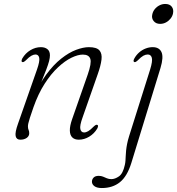

<svg xmlns="http://www.w3.org/2000/svg" viewBox="-20 -697 894 969"><path d="M92 -384Q88 -386 88.8 -390.8Q89.5 -395.5 92.5 -402Q108 -428.5 133.5 -443.8Q159 -459 186.5 -459Q206.5 -459 219.2 -449Q232 -439 232 -418Q232 -406 227.8 -389Q223.5 -372 213.2 -345Q203 -318 185.2 -274.8Q167.5 -231.5 140 -167L145.5 -195.5Q175.5 -269.5 212.8 -320Q250 -370.5 289 -401.2Q328 -432 364.2 -445.5Q400.5 -459 428.5 -459Q467.5 -459 481.8 -442.8Q496 -426.5 492.2 -395.8Q488.5 -365 472.5 -320.5L397 -105Q381.5 -62.5 385.5 -45.5Q389.5 -28.5 404.5 -28.5Q414 -28.5 425.2 -35Q436.5 -41.5 452.5 -58Q459 -64 463.2 -66.2Q467.5 -68.5 471.5 -66.5Q475.5 -65 474.8 -60Q474 -55 471 -48.5Q455.5 -22.5 430.2 -7.2Q405 8 377.5 8Q356.5 8 344.8 -3.5Q333 -15 332.5 -38Q332 -61 344 -95.5L422.5 -320Q443 -378.5 435.8 -400Q428.5 -421.5 398 -421.5Q373.5 -421.5 340.8 -405.8Q308 -390 272.8 -357.2Q237.5 -324.5 205.2 -274.2Q173 -224 149 -156Q137 -121.5 131 -102.8Q125 -84 123 -74.8Q121 -65.5 121 -59.5Q121 -48 124.2 -41.5Q127.5 -35 127.5 -24.5Q127.5 -10 114.8 -1Q102 8 82.5 8Q63 8 59 -10.2Q55 -28.5 71 -73L166.5 -345.5Q181.5 -388 178 -405Q174.5 -422 159 -422Q150 -422 138.5 -415.8Q127 -409.5 111 -393Q104.5 -387 100.2 -384.8Q96 -382.5 92 -384ZM790 -354 643 125Q622 193 585.2 222.5Q548.5 252 494 252Q469.5 252 456.8 242.8Q444 233.5 444 220Q444 208 452.5 199.2Q461 190.5 478 190.5Q490.5 190.5 500 194.5Q509.5 198.5 519.5 202.8Q529.5 207 542 207Q560.5 207 580.5 193Q600.5 179 610 135.5Q612.5 125 613.2 113.8Q614 102.5 614.5 89.8Q615 77 616.5 62Q618 47 621.5 29.2Q625 11.5 631.5 -9.5L737.5 -345.5Q751 -389 746.2 -405.5Q741.5 -422 725.5 -422Q715 -422 703.5 -415.8Q692 -409.5 676 -393Q669.5 -387 665.2 -384.8Q661 -382.5 657.5 -384Q653.5 -386 654 -390.8Q654.5 -395.5 658 -402Q668 -420 682.8 -432.8Q697.5 -445.5 715 -452.2Q732.5 -459 750.5 -459Q783.5 -459 795 -434Q806.5 -409 790 -354ZM788 -576.5Q767 -576.5 755.5 -590.8Q744 -605 748.5 -624Q751.5 -639 761.2 -651Q771 -663 784.8 -670Q798.5 -677 814 -677Q836.5 -677 847 -663Q857.5 -649 853 -628.5Q850 -614.5 840.5 -602.8Q831 -591 817.5 -583.8Q804 -576.5 788 -576.5Z"/></svg>

Font: Fraunces ExtraLight
Style: Italic
Weight: 250
Italic angle: -16°
Version: Version 1.000;[b76b70a41]